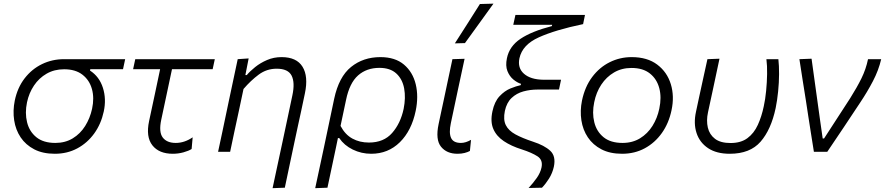

<svg xmlns="http://www.w3.org/2000/svg" viewBox="-20 -812 4734 1027"><path d="M273.5 10.5Q209 10.5 163.2 -13.2Q117.5 -37 90.5 -77.2Q63.5 -117.5 55.8 -168.5Q48 -219.5 59 -274Q73.5 -343.5 111.8 -393Q150 -442.5 204.5 -469Q259 -495.5 322.5 -495.5H649.5L638 -442H463L461.5 -434.5Q511.5 -402 530.5 -342.2Q549.5 -282.5 535 -215.5Q520.5 -148.5 483.8 -97.8Q447 -47 393.2 -18.2Q339.5 10.5 273.5 10.5ZM276 -47.5Q329 -47.5 369.2 -72Q409.5 -96.5 435.5 -138Q461.5 -179.5 472.5 -230Q485 -287.5 471.8 -335.5Q458.5 -383.5 421 -412.5Q383.5 -441.5 323 -441.5Q270.5 -441.5 229.5 -418Q188.5 -394.5 161.8 -354.5Q135 -314.5 124.5 -265Q112.5 -207.5 124.8 -158Q137 -108.5 174.5 -78Q212 -47.5 276 -47.5Z M904.5 10.5Q830.5 10.5 795 -34.8Q759.5 -80 777.5 -164.5Q794.5 -244.5 809.5 -314Q824.5 -383.5 836.5 -442H692L703.5 -495.5H1129L1117.5 -442H900Q885.5 -374 871.2 -306.5Q857 -239 842.5 -171.5Q828.5 -105.5 850.5 -76.5Q872.5 -47.5 920 -47.5Q967 -47.5 1010.5 -77.5L1005 -15Q989.5 -5 961.5 2.8Q933.5 10.5 904.5 10.5Z M1438 194.5Q1449 144 1462.5 80Q1476 16 1491.5 -55Q1504.5 -116 1517.8 -178.8Q1531 -241.5 1544 -302.5Q1558.5 -370.5 1539.8 -407.5Q1521 -444.5 1460 -444.5Q1406.5 -444.5 1364 -413Q1321.5 -381.5 1282.5 -336L1257.5 -218Q1244.5 -158 1233.5 -106.8Q1222.5 -55.5 1211 0H1146.5Q1158.5 -56 1169.5 -107.5Q1180.5 -159 1193 -219.5L1203.5 -269.5Q1213.5 -316.5 1225.8 -374.5Q1238 -432.5 1251.5 -495.5L1310 -499.5L1292.5 -410.5H1300Q1317 -431 1344.8 -453.2Q1372.5 -475.5 1408.5 -491Q1444.5 -506.5 1486 -506.5Q1566.5 -506.5 1598.2 -455Q1630 -403.5 1611 -313Q1600 -261 1590.8 -217.5Q1581.5 -174 1574 -140.5L1556 -56.5Q1542.5 7 1529.5 68.5Q1516.5 130 1503.5 192Z M1666 194.5Q1678 139.5 1689.2 86.5Q1700.5 33.5 1713.5 -27L1767.5 -283.5Q1792.5 -401 1857.8 -453.8Q1923 -506.5 2014.5 -506.5Q2093.5 -506.5 2140.8 -466.5Q2188 -426.5 2203.8 -361Q2219.5 -295.5 2203.5 -219Q2181.5 -113 2118.8 -51.2Q2056 10.5 1965.5 10.5Q1913 10.5 1867 -12Q1821 -34.5 1794.5 -73.5H1787.5L1777.5 -25Q1765 33.5 1754.2 85Q1743.5 136.5 1731.5 192ZM1953.5 -49.5Q2032.5 -49.5 2077.5 -100.8Q2122.5 -152 2139 -229.5Q2151 -289 2141.8 -339Q2132.5 -389 2099.8 -419Q2067 -449 2009.5 -449Q1941 -449 1895.2 -408.5Q1849.5 -368 1831 -277.5L1801.5 -138.5Q1826 -92 1864.8 -70.8Q1903.5 -49.5 1953.5 -49.5Z M2427 10.5Q2369.5 10.5 2339 -27.2Q2308.5 -65 2326 -148Q2334 -186.5 2340 -214Q2346 -241.5 2352.5 -272Q2366 -335.5 2377 -387.8Q2388 -440 2400 -495.5L2465 -497.5Q2445.5 -407 2429 -330Q2412.5 -253 2401.5 -200L2391.5 -153Q2380.5 -101 2392.8 -74.2Q2405 -47.5 2445.5 -47.5Q2470.5 -47.5 2499.5 -64L2493.5 -4.5Q2481.5 2 2465 6.2Q2448.5 10.5 2427 10.5ZM2413 -580Q2447.5 -633.5 2480.8 -686Q2514 -738.5 2547 -790.5L2619.5 -792.5Q2581 -739 2543 -686.5Q2505 -634 2467 -581.5Z M2807.5 193.5Q2831.5 167.5 2851 140Q2870.5 112.5 2876.5 84Q2885 43.5 2854.8 24Q2824.5 4.5 2772 -12.5Q2714.5 -30.5 2675 -57Q2635.5 -83.5 2618.8 -122.2Q2602 -161 2614 -216.5Q2625 -268.5 2652 -297.2Q2679 -326 2710.2 -338.8Q2741.5 -351.5 2765 -356.5L2767 -363.5Q2747 -369.5 2726.2 -386.5Q2705.5 -403.5 2694.2 -431.8Q2683 -460 2691.5 -500.5Q2704.5 -564.5 2764.2 -604.5Q2824 -644.5 2932 -672.5L2933.5 -679.5H2725.5L2737 -732H3109L3099 -683Q2950 -652 2862 -612.2Q2774 -572.5 2758.5 -500.5Q2747.5 -448.5 2782.8 -417.5Q2818 -386.5 2886 -385.5H2981L2970 -333H2856Q2816 -333 2779.5 -323Q2743 -313 2716.5 -288Q2690 -263 2680.5 -218.5Q2671 -172 2685.5 -142.8Q2700 -113.5 2737 -93.2Q2774 -73 2831.5 -54Q2892 -34.5 2923.2 -5.5Q2954.5 23.5 2942.5 80Q2935 114 2916.8 143Q2898.5 172 2879 192Z M3307.5 10.5Q3243 10.5 3197.2 -13.2Q3151.5 -37 3124.5 -77.2Q3097.5 -117.5 3089.8 -168.5Q3082 -219.5 3093 -274Q3108.5 -348 3147.5 -400Q3186.5 -452 3241.2 -479.2Q3296 -506.5 3358.5 -506.5Q3442.5 -506.5 3495.5 -466.5Q3548.5 -426.5 3568.2 -361.8Q3588 -297 3572 -222.5Q3557.5 -153 3520.5 -100.8Q3483.5 -48.5 3429.2 -19Q3375 10.5 3307.5 10.5ZM3310 -47.5Q3363 -47.5 3403.5 -72.2Q3444 -97 3470 -138.5Q3496 -180 3506.5 -230.5Q3519.5 -291 3506.5 -340.2Q3493.5 -389.5 3456.2 -419Q3419 -448.5 3358 -448.5Q3305.5 -448.5 3264.5 -424.5Q3223.5 -400.5 3196.2 -359.2Q3169 -318 3158.5 -265.5Q3146.5 -208 3158.8 -158.2Q3171 -108.5 3208.5 -78Q3246 -47.5 3310 -47.5Z M3883.5 10.5Q3812.5 10.5 3767.5 -19.5Q3722.5 -49.5 3705.8 -100.5Q3689 -151.5 3703 -215Q3712 -255 3719 -290Q3731.5 -347 3742 -395.5Q3752.5 -444 3764 -495.5L3828.5 -498Q3810 -410.5 3794 -336Q3778 -261.5 3767 -211Q3757.5 -167 3766.2 -129.5Q3775 -92 3804.5 -69.5Q3834 -47 3887.5 -47Q3943 -47 3978 -73Q4013 -99 4033.5 -143.8Q4054 -188.5 4065.5 -244Q4073.5 -280 4078 -325.8Q4082.5 -371.5 4083.2 -416.2Q4084 -461 4079.5 -495.5H4143.5Q4147.5 -460.5 4147.2 -415.5Q4147 -370.5 4142.2 -323Q4137.5 -275.5 4129 -234Q4104.5 -118.5 4048.2 -54Q3992 10.5 3883.5 10.5Z M4333.5 0Q4326 -46 4318.5 -94.5Q4311 -143 4304 -187L4290.5 -275.5Q4281.5 -330 4273 -385.5Q4264.5 -441 4256 -495.5L4321 -498Q4331 -426.5 4343.2 -337.5Q4355.5 -248.5 4367 -166L4380.5 -71.5H4388L4527.5 -286.5Q4564 -344.5 4588 -393.2Q4612 -442 4623 -495.5H4693.5Q4679.5 -435.5 4649.2 -377.8Q4619 -320 4581.5 -264Q4537.5 -197.5 4493.5 -131.5Q4449.5 -65.5 4405 0Z"/></svg>

Font: Commissioner Light
Style: Italic
Weight: 300
Italic angle: -12°
Designer: Kostas Bartsokas
Foundry: Kostas Bartsokas
Version: Version 1.000; ttfautohint (v1.8.3)